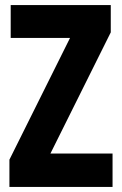

<svg xmlns="http://www.w3.org/2000/svg" viewBox="-20 -734 479 754"><path d="M422 0H17V-107L255 -585H22V-714H415V-607L178 -131H422Z"/></svg>

Font: Noto Sans Gujarati ExtraCondensed ExtraBold
Style: Regular
Weight: 800
Width: 2
Designer: Jelle Bosma - Monotype Design Team, Universal Thirst
Foundry: Monotype Imaging Inc.
Version: Version 2.106; ttfautohint (v1.8.4.7-5d5b)